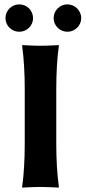

<svg xmlns="http://www.w3.org/2000/svg" viewBox="-20 -854 391 877"><path d="M93 -445V-200C93 -125 89 -54 81 0L82 3C82 3 130 0 165 0C199 0 247 3 247 3L249 0C241 -57 237 -125 237 -200V-445C237 -520 241 -592 249 -645L248 -648C248 -648 200 -645 165 -645C131 -645 83 -648 83 -648L81 -645C89 -588 93 -520 93 -445ZM5 -771C5 -737 33 -709 68 -709C103 -709 131 -737 131 -771C131 -806 103 -834 68 -834C33 -834 5 -806 5 -771ZM225 -771C225 -737 253 -709 288 -709C322 -709 351 -737 351 -771C351 -806 322 -834 288 -834C253 -834 225 -806 225 -771Z"/></svg>

Font: Libertinus Sans
Style: Bold
Weight: 700
Designer: Philipp H. Poll, Khaled Hosny
Foundry: Caleb Maclennan
Version: Version 7.050;RELEASE